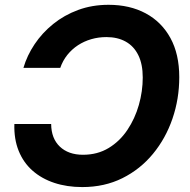

<svg xmlns="http://www.w3.org/2000/svg" viewBox="-20 -757 780 787"><path d="M425 -737.3Q511.9 -737.3 577 -702.4Q642.1 -667.5 678.5 -601.3Q714.8 -535.1 714.8 -440.6Q714.8 -351.8 687 -270.8Q659.2 -189.7 607.1 -126.5Q555 -63.2 481.7 -26.7Q408.4 9.8 317.2 9.8Q254.4 9.8 202.6 -7.4Q150.7 -24.6 113.3 -57.6Q75.9 -90.6 56.5 -138.8Q37 -187.1 38.9 -248.8H189.7Q189.9 -219.1 198.9 -195.7Q208 -172.4 225.2 -156.1Q242.3 -139.7 266.3 -131.1Q290.2 -122.6 320.1 -122.6Q379.7 -122.6 425.5 -150.4Q471.3 -178.2 502.2 -224.5Q533.2 -270.8 549.2 -326.9Q565.1 -382.9 565.1 -439.3Q565.1 -494.4 546.8 -531.1Q528.6 -567.9 495.3 -586.4Q462 -605 416.3 -605Q383.7 -605 354.1 -596.4Q324.5 -587.8 299.5 -571.5Q274.6 -555.1 255.9 -531.8Q237.3 -508.5 227 -478.8H76Q90.8 -529.4 121.8 -575.7Q152.8 -622.1 198 -658.6Q243.1 -695.1 300.4 -716.2Q357.6 -737.3 425 -737.3Z"/></svg>

Font: Inter Variable
Style: Italic
Weight: 400
Italic angle: -9.39999°
Designer: Rasmus Andersson
Foundry: rsms
Version: Version 4.001;git-9221beed3